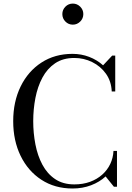

<svg xmlns="http://www.w3.org/2000/svg" viewBox="-20 -1068 756 1098"><path d="M395 10Q293.5 10 217 -39.8Q140.5 -89.5 98 -176.5Q55.5 -263.5 55.5 -375Q55.5 -486.5 98 -573.5Q140.5 -660.5 217 -710.2Q293.5 -760 395 -760Q444.5 -760 489.8 -742.8Q535 -725.5 569.5 -694.5L621.5 -750H639V-545H619Q616.5 -603.5 585.8 -646.5Q555 -689.5 507.2 -713Q459.5 -736.5 405 -736.5Q340 -736.5 295 -706Q250 -675.5 222.5 -624Q195 -572.5 182.5 -507.8Q170 -443 170 -375Q170 -307 182.5 -242.2Q195 -177.5 222.5 -126Q250 -74.5 295 -44Q340 -13.5 405 -13.5Q454.5 -13.5 494.8 -28.2Q535 -43 564.5 -69.2Q594 -95.5 610.5 -130.2Q627 -165 629 -205H649V0H631.5L584 -59Q549.5 -27 500.8 -8.5Q452 10 395 10ZM396.5 -927Q371.5 -927 354 -944.8Q336.5 -962.5 336.5 -987.5Q336.5 -1012 354 -1029.8Q371.5 -1047.5 396.5 -1047.5Q421 -1047.5 438.8 -1029.8Q456.5 -1012 456.5 -987.5Q456.5 -962.5 438.8 -944.8Q421 -927 396.5 -927Z"/></svg>

Font: Bodoni Moda 11pt
Style: Regular
Weight: 400
Version: Version 2.004